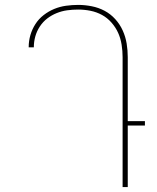

<svg xmlns="http://www.w3.org/2000/svg" viewBox="-20 -763 640 783"><path d="M480 0V-530Q480 -555 476 -580.5Q472 -606 462 -628.5Q452 -651 435 -670.5Q418 -690 396 -702Q374 -714 349 -719Q324 -724 299 -724Q276 -724 254 -721Q232 -718 211 -709.5Q190 -701 172.5 -687.5Q155 -674 142.5 -655Q130 -636 124 -614.5Q118 -593 118 -571V-570H97V-571Q97 -596 104 -620Q111 -644 124.5 -665Q138 -686 158 -701.5Q178 -717 201 -726.5Q224 -736 249 -739.5Q274 -743 299 -743Q326 -743 354 -737.5Q382 -732 406.5 -719Q431 -706 450 -685Q469 -664 480.5 -638.5Q492 -613 496.5 -585.5Q501 -558 501 -530V-269H571V-251H501V0Z"/></svg>

Font: Iosevka Thin Extended
Style: Regular
Weight: 100
Width: 7
Monospace: yes
Designer: Belleve Invis
Foundry: Belleve Invis
Version: Version 32.5.0; ttfautohint (v1.8.4)